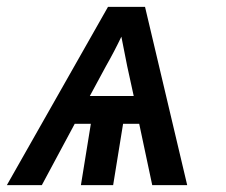

<svg xmlns="http://www.w3.org/2000/svg" viewBox="-39 -540 659 560"><path d="M-19 0 276 -520H384L507 0H405L367 -179H320L291 0H197L226 -179H179L83 0ZM223 -260H351L332 -347Q328 -368 323.5 -390Q319 -412 315 -433Q305 -412 293.5 -390Q282 -368 270 -347Z"/></svg>

Font: Iosevka Semibold Extended
Style: Italic
Weight: 600
Width: 7
Italic angle: -9°
Monospace: yes
Designer: Belleve Invis
Foundry: Belleve Invis
Version: Version 32.5.0; ttfautohint (v1.8.4)